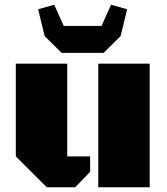

<svg xmlns="http://www.w3.org/2000/svg" viewBox="-20 -786 699 806"><path d="M608.4 -518.6V0H392.6V-518.6ZM262.2 -129.4H358.4V-64.9L295.9 0H176.3L46.4 -129.4V-518.6H262.2ZM140.1 -747.1 207.5 -766.1 247.6 -677.2H406.2L446.3 -766.1L513.7 -747.1L486.3 -634.3L415 -564H238.8L167.5 -634.3Z"/></svg>

Font: Black Ops One [rus by aLiNcE]
Style: Regular
Weight: 400
Designer: James Grieshaber
Foundry: James Grieshaber
Version: Version 1.002;May 25, 2024;FontCreator 13.0.0.2680 64-bit